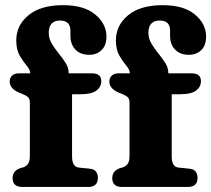

<svg xmlns="http://www.w3.org/2000/svg" viewBox="-20 -742 838 762"><path d="M266 -121.5Q266 -80 292.5 -77L336 -72.5Q353.5 -71 361 -61Q368.5 -51 368.5 -36Q368.5 0 329.5 0H69Q30 0 30 -35Q30 -63.5 60 -74.5L72.5 -78Q84.5 -82 91.5 -92.2Q98.5 -102.5 98.5 -123V-335Q98.5 -348 92.8 -354.8Q87 -361.5 69.5 -369L56.5 -374Q18.5 -390 18.5 -418.5Q18.5 -433 28.2 -442Q38 -451 55 -451H100Q99.5 -465.5 85.8 -481.5Q72 -497.5 58.2 -521.2Q44.5 -545 44.5 -581.5Q44.5 -641.5 93 -681.5Q141.5 -721.5 230 -721.5Q314 -721.5 358.2 -684.2Q402.5 -647 402.5 -597Q402.5 -562 383.2 -543.2Q364 -524.5 334 -524.5Q299.5 -524.5 279.5 -545Q259.5 -565.5 259.5 -600.5V-620Q259.5 -660.5 218.5 -660.5Q173.5 -660.5 173.5 -611Q173.5 -589 185.5 -569Q197.5 -549 213 -530Q228.5 -511 240.5 -492Q252.5 -473 252.5 -452.5V-451H344.5Q382 -451 382 -420Q382 -397.5 363 -382.8Q344 -368 300 -368H266ZM661.5 -121.5Q661.5 -80 688 -77L731.5 -72.5Q749 -71 756.5 -61Q764 -51 764 -36Q764 0 725 0H464.5Q425.5 0 425.5 -35Q425.5 -63.5 455.5 -74.5L468 -78Q480 -82 487 -92.2Q494 -102.5 494 -123V-335Q494 -348 488.2 -354.8Q482.5 -361.5 465 -369L452 -374Q414 -390 414 -418.5Q414 -433 423.8 -442Q433.5 -451 450.5 -451H495.5Q495 -465.5 481.2 -481.5Q467.5 -497.5 453.8 -521.2Q440 -545 440 -581.5Q440 -641.5 488.5 -681.5Q537 -721.5 625.5 -721.5Q709.5 -721.5 753.8 -684.2Q798 -647 798 -597Q798 -562 778.8 -543.2Q759.5 -524.5 729.5 -524.5Q695 -524.5 675 -545Q655 -565.5 655 -600.5V-620Q655 -660.5 614 -660.5Q569 -660.5 569 -611Q569 -589 581 -569Q593 -549 608.5 -530Q624 -511 636 -492Q648 -473 648 -452.5V-451H740Q777.5 -451 777.5 -420Q777.5 -397.5 758.5 -382.8Q739.5 -368 695.5 -368H661.5Z"/></svg>

Font: Fraunces 72pt SuperSoft
Style: Bold
Weight: 700
Version: Version 1.000;[0bf87f6ff]